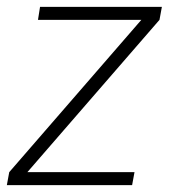

<svg xmlns="http://www.w3.org/2000/svg" viewBox="-28 -541 495 561"><path d="M-8 0 -1 -38 385 -483H83L89 -521H445L438 -483L52 -38H365L358 0Z"/></svg>

Font: DM Sans 10pt ExtraLight
Style: Italic
Weight: 250
Italic angle: -10°
Version: Version 4.004;gftools[0.9.30]